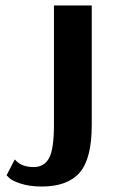

<svg xmlns="http://www.w3.org/2000/svg" viewBox="-20 -670 440 701"><path d="M34 -88Q57 -60 103 -60Q141 -60 159 -92.5Q177 -125 177 -214V-650H315V-214Q315 -90 270.5 -39.5Q226 11 133 11Q88 11 56 0.5Q24 -10 14 -20L4 -30Z"/></svg>

Font: ArsenalBold
Style: Bold
Weight: 700
Designer: Andrij Shevchenko
Foundry: Stairsfor.com
Version: Version 1.000